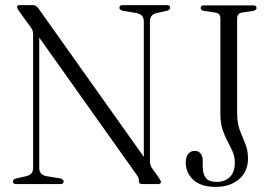

<svg xmlns="http://www.w3.org/2000/svg" viewBox="-20 -720 1058 751"><path d="M229 -10.5Q229 0 216.5 0H43Q30.5 0 30.5 -10.5Q30.5 -18 43 -22L85 -31.5Q96.5 -35 103 -42Q109.5 -49 109.5 -63V-579Q109.5 -591.5 108 -598.2Q106.5 -605 100.5 -613L54 -677Q47 -686.5 47 -692Q47 -700 57 -700H110Q121.5 -700 132.5 -684L542.5 -106.5V-637Q542.5 -662 516.5 -668.5L459.5 -678Q447 -682 447 -689.5Q447 -700 459.5 -700H633Q645.5 -700 645.5 -689.5Q645.5 -682 633 -678L591 -668.5Q566.5 -662 566.5 -637V-90Q566.5 -74.5 573.5 -64L601 -25.5Q609.5 -12.5 609.5 -8.5Q609.5 0 598 0H535.5Q523.5 0 523.5 -10.5Q523.5 -18 522 -23Q520.5 -28 514 -37L133.5 -573V-63Q133.5 -38 158.5 -31.5L216.5 -22Q229 -18 229 -10.5ZM950 -100Q950 -49 914.8 -19Q879.5 11 824 11Q766.5 11 736.5 -16.2Q706.5 -43.5 706.5 -85.5Q706.5 -105.5 716 -117.8Q725.5 -130 743 -130Q756 -130 764.5 -119.5Q773 -109 773 -92.5V-66.5Q773 -40 785 -24.2Q797 -8.5 828.5 -8.5Q859.5 -8.5 879 -27.5Q898.5 -46.5 898.5 -84Q898.5 -107 890 -126.5Q881.5 -146 870.2 -166.8Q859 -187.5 850.5 -213.2Q842 -239 842 -275.5V-647.5Q842 -667.5 824 -670.5L777 -677.5Q765 -680 765 -689Q765 -699 778 -699H970.5Q983.5 -699 983.5 -689Q983.5 -680.5 971 -677.5L926.5 -671Q907.5 -667 907.5 -648.5V-280Q907.5 -238 918 -210.5Q928.5 -183 939.2 -158Q950 -133 950 -100Z"/></svg>

Font: Fraunces 144pt S050 Light
Style: Regular
Weight: 300
Version: Version 1.000; ttfautohint (v1.8.3)